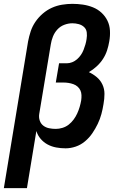

<svg xmlns="http://www.w3.org/2000/svg" viewBox="-31 -763 651 998"><path d="M-11 215 115 -548Q120 -574 128.5 -600Q137 -626 153 -649.5Q169 -673 191 -692Q213 -711 238.5 -722.5Q264 -734 291.5 -738.5Q319 -743 345 -743Q373 -743 400 -739Q427 -735 452 -725Q477 -715 496.5 -697Q516 -679 527.5 -655.5Q539 -632 540.5 -604Q542 -576 537 -548Q533 -524 525.5 -501Q518 -478 504.5 -457Q491 -436 472 -418.5Q453 -401 431 -388Q453 -378 472 -362Q491 -346 501.5 -323.5Q512 -301 512 -275Q512 -249 507 -222Q503 -196 496 -170Q489 -144 477 -119Q465 -94 449 -70.5Q433 -47 411 -28.5Q389 -10 362.5 -1Q336 8 310 8Q285 8 261 3.5Q237 -1 216.5 -12Q196 -23 180.5 -41Q165 -59 158 -82L109 215ZM259 -93Q276 -93 294 -98.5Q312 -104 326.5 -115.5Q341 -127 352 -142Q363 -157 370.5 -173.5Q378 -190 383 -207Q388 -224 391 -241Q393 -255 392.5 -268.5Q392 -282 387 -293Q382 -304 372.5 -312.5Q363 -321 350.5 -325.5Q338 -330 325 -332Q312 -334 299 -334H259L276 -434H316Q330 -434 344 -439.5Q358 -445 369.5 -455Q381 -465 389.5 -477.5Q398 -490 403.5 -504Q409 -518 413 -532Q417 -546 419 -560Q422 -577 420 -594Q418 -611 406.5 -622Q395 -633 378.5 -637.5Q362 -642 345 -642Q324 -642 303 -634Q282 -626 267 -609.5Q252 -593 244 -572.5Q236 -552 233 -532L173 -171Q170 -153 175.5 -136.5Q181 -120 194 -110Q207 -100 224 -96.5Q241 -93 259 -93Z"/></svg>

Font: Iosevka Extended
Style: Bold Italic
Weight: 700
Width: 7
Italic angle: -9°
Monospace: yes
Designer: Belleve Invis
Foundry: Belleve Invis
Version: Version 32.5.0; ttfautohint (v1.8.4)